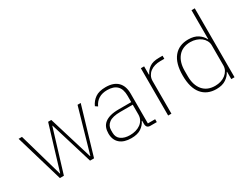

<svg xmlns="http://www.w3.org/2000/svg" viewBox="-71 -1257 2301 1786"><g transform="rotate(-30 1080.0 -364.0)"><path d="M34 -508H70L205 -36H208L351 -508H385L529 -36H532L667 -508H701L551 0H508L369 -456H366L227 0H184Z M1156 0Q1115 0 1113 -42V-79H1109Q1091 -40 1052 -14Q1013 12 947 12Q868 12 825 -26Q782 -64 782 -133Q782 -166 792 -193Q802 -220 825.5 -239.5Q849 -259 886.5 -269.5Q924 -280 979 -280H1112V-348Q1112 -420 1077 -454.5Q1042 -489 973 -489Q866 -489 825 -399L800 -416Q821 -463 862 -491.5Q903 -520 974 -520Q1059 -520 1103 -476.5Q1147 -433 1147 -352V-31H1225V0ZM950 -19Q983 -19 1012.5 -27.5Q1042 -36 1064 -52Q1086 -68 1099 -92Q1112 -116 1112 -148V-252H979Q895 -252 857 -223.5Q819 -195 819 -148V-120Q819 -70 855.5 -44.5Q892 -19 950 -19Z M1347 0V-508H1382V-419H1386Q1402 -455 1438 -481.5Q1474 -508 1542 -508H1580V-475H1536Q1505 -475 1477 -467Q1449 -459 1428 -443Q1407 -427 1394.5 -403.5Q1382 -380 1382 -349V0Z M2025 -79H2022Q2005 -43 1965 -15.5Q1925 12 1861 12Q1761 12 1705.5 -55.5Q1650 -123 1650 -254Q1650 -385 1705.5 -452.5Q1761 -520 1861 -520Q1925 -520 1965 -493Q2005 -466 2022 -429H2025V-740H2060V0H2025ZM1866 -20Q1898 -20 1927 -29Q1956 -38 1977.5 -55Q1999 -72 2012 -95.5Q2025 -119 2025 -148V-362Q2025 -390 2012 -413.5Q1999 -437 1977.5 -453.5Q1956 -470 1927 -479.5Q1898 -489 1866 -489Q1781 -489 1734.5 -433.5Q1688 -378 1688 -283V-225Q1688 -130 1734.5 -75Q1781 -20 1866 -20Z"/></g></svg>

Font: IBM Plex Sans Thai ExtLt
Style: Regular
Weight: 200
Designer: Mike Abbink, Paul van der Laan, Pieter van Rosmalen, Ben Mitchell, Mark Frömberg
Foundry: Bold Monday
Version: Version 1.2